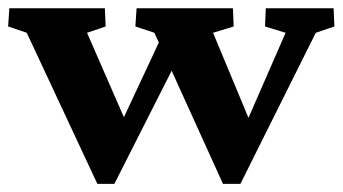

<svg xmlns="http://www.w3.org/2000/svg" viewBox="-22 -449 844 473"><path d="M527.3 3.9 358.4 -368.2 311.5 -383.8 314.5 -428.7H551.8L553.7 -383.8L502.9 -368.2L602.5 -128.9H577.1L681.6 -368.2L630.9 -383.8L632.8 -428.7H799.8L801.8 -383.8L755.9 -368.2L570.3 3.9ZM217.8 3.9 43.9 -368.2 -2 -383.8 1 -428.7H236.3L238.3 -383.8L192.4 -368.2L296.9 -128.9H268.6L380.9 -369.1L416 -304.7L259.8 3.9Z"/></svg>

Font: Crimson Pro
Style: Bold
Weight: 700
Designer: Jacques Le Bailly
Foundry: Baron von Fonthausen
Version: Version 1.003